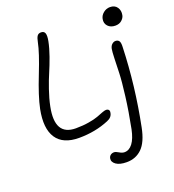

<svg xmlns="http://www.w3.org/2000/svg" viewBox="-168 -851 1119 1232"><g transform="rotate(-20 391.5 -235.0)"><path d="M716.8 -597.2Q684.6 -597.2 666.3 -616.9Q647.9 -636.7 653.8 -666Q658.2 -689 678.2 -705.1Q698.2 -721.2 723.1 -721.2Q755.9 -721.2 771.5 -698.2Q787.1 -675.3 780.8 -645Q777.3 -627 760.5 -612.1Q743.7 -597.2 716.8 -597.2ZM252 0Q142.6 0 98.4 -66.9Q54.2 -133.8 79.1 -259.8Q95.7 -341.3 147.5 -471.7Q199.2 -602.1 211.9 -667Q217.3 -695.3 225.8 -707.8Q234.4 -720.2 252 -720.2Q272.9 -720.2 278.8 -703.4Q284.7 -686.5 277.8 -650.9Q269 -606 250.2 -553.2Q231.4 -500.5 213.4 -459Q195.3 -417.5 175.8 -360.8Q156.2 -304.2 146 -252.9Q107.9 -64.9 252.9 -64.9Q301.8 -64.9 343 -72Q384.3 -79.1 405.8 -87.4Q427.2 -95.7 445.8 -102.8Q464.4 -109.9 473.1 -109.9Q485.8 -109.9 491.7 -103Q497.6 -96.2 495.1 -84Q490.7 -52.7 456.1 -39.1Q362.8 0 252 0ZM485.8 251Q438 251 413.1 233.2Q388.2 215.3 393.1 190.9Q396 177.7 405.8 170.4Q415.5 163.1 429.2 163.1Q440.9 163.1 459.5 174.6Q478 186 494.1 186Q525.9 186 549.6 155Q573.2 124 585.9 63Q608.4 -50.8 620.8 -149.9Q633.3 -249 635 -302.7Q636.7 -356.4 638.2 -401.9Q639.6 -447.3 643.1 -465.8Q647 -484.9 658.4 -494.9Q669.9 -504.9 682.1 -504.9Q698.2 -504.9 706.3 -494.1Q714.4 -483.4 712.9 -453.1Q704.1 -190.4 650.9 74.2Q632.3 168.5 590.3 209.7Q548.3 251 485.8 251Z"/></g></svg>

Font: Shantell Sans Bouncy
Style: Italic
Weight: 300
Italic angle: -11.31°
Designer: Stephen Nixon, Anya Danilova, Shantell Martin
Foundry: Arrow Type
Version: Version 1.006;[9816181b4]